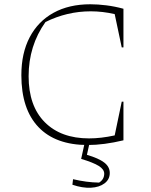

<svg xmlns="http://www.w3.org/2000/svg" viewBox="-20 -673 706 899"><path d="M391 6Q240 6 160 -78Q80 -162 80 -321Q80 -424 119 -498.5Q158 -573 230.5 -613Q303 -653 403 -653Q438 -653 478 -648Q518 -643 558 -632V-451H550L517 -607Q460 -620 405 -620Q294 -620 193 -570Q114 -459 114 -316Q114 -177 189.5 -101Q265 -25 397 -25Q425 -25 455 -28.5Q485 -32 517 -39L550 -197H558V-16Q466 6 391 6ZM378 -11H401L387 52Q442 68 468 88Q494 108 494 137Q494 167 469.5 185.5Q445 204 405.5 206Q366 208 319 192L322 166Q385 181 444 182Q468 167 468 140Q468 120 442.5 104Q417 88 360 71Z"/></svg>

Font: Piazzolla Thin
Style: Regular
Weight: 100
Designer: Juan Pablo del Peral
Foundry: Huerta Tipografica
Version: Version 1.330